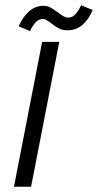

<svg xmlns="http://www.w3.org/2000/svg" viewBox="-20 -709 372 729"><path d="M33 0ZM98 0 205 -550H140L33 0ZM200 -662Q224 -642 238 -642Q254 -642 265.5 -654Q277 -666 288 -689L332 -671Q317 -635 293 -614.5Q269 -594 236 -594Q218 -594 205 -600.5Q192 -607 174 -621Q166 -627 158 -632Q150 -637 143 -637Q128 -637 116.5 -625.5Q105 -614 94 -591L51 -609Q67 -646 91 -666.5Q115 -687 145 -687Q160 -687 171.5 -680.5Q183 -674 200 -662Z"/></svg>

Font: Cambay Devanagari
Style: Italic
Weight: 400
Italic angle: -11°
Designer: Pooja Saxena
Foundry: Pooja Saxena
Version: Version 1.018;PS 001.018;hotconv 1.0.70;makeotf.lib2.5.58329